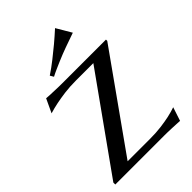

<svg xmlns="http://www.w3.org/2000/svg" viewBox="-219 -829 924 924"><g transform="rotate(-45 243.0 -366.5)"><path d="M128.9 -37.1H283.2Q323.2 -37.1 356.9 -41.5Q390.6 -45.9 415.5 -51.3Q444.3 -57.6 467.8 -65.9L444.8 3.9Q438.5 3.4 423.6 2.7Q408.7 2 391.8 1.2Q375 0.5 360.4 0.2Q345.7 0 339.8 0H7.8V-13.2L346.2 -487.8H228Q185.5 -487.8 150.4 -483.2Q115.2 -478.5 88.9 -473.1Q58.6 -466.8 33.2 -459L65.9 -528.8Q72.3 -527.8 87.6 -527.3Q103 -526.9 119.9 -526.1Q136.7 -525.4 151.1 -525.1Q165.5 -524.9 170.9 -524.9H469.2V-516.1ZM379.9 -661.1Q343.8 -648.9 306.6 -635.3Q290.5 -629.4 272.9 -622.6Q255.4 -615.7 237.3 -607.9Q219.2 -600.1 200.9 -592Q182.6 -584 166 -575.2L155.3 -593.3Q187 -614.3 218.5 -639.2Q250 -664.1 276.4 -686Q306.6 -711.4 335 -737.3Z"/></g></svg>

Font: Marcellus SC
Style: Regular
Weight: 400
Designer: Astigmatic (AOETI)
Foundry: Astigmatic (AOETI)
Version: Version 1.001